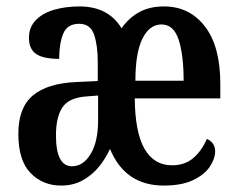

<svg xmlns="http://www.w3.org/2000/svg" viewBox="-20 -567 740 597"><path d="M170 10Q113 10 75 -29Q37 -68 37 -151Q37 -232 82 -270Q127 -308 218 -312L284 -315V-373Q284 -426 272.5 -459.5Q261 -493 226 -493Q189 -493 176.5 -462Q164 -431 164 -384Q114 -384 92 -399.5Q70 -415 70 -449Q70 -483 92 -505Q114 -527 149.5 -537Q185 -547 227 -547Q317 -547 358 -479Q380 -511 412.5 -529Q445 -547 490 -547Q569 -547 617 -485Q665 -423 665 -307V-261H399Q400 -155 429.5 -104Q459 -53 515 -53Q555 -53 581.5 -76Q608 -99 623 -135Q634 -131 641.5 -121Q649 -111 649 -97Q649 -74 632.5 -49Q616 -24 580.5 -7Q545 10 489 10Q369 10 322 -104Q309 -75 288 -49Q267 -23 237.5 -6.5Q208 10 170 10ZM551 -316Q551 -396 535.5 -443.5Q520 -491 482 -491Q445 -491 423 -447Q401 -403 401 -316ZM204 -50Q239 -50 262 -88.5Q285 -127 285 -192V-270L247 -267Q194 -263 174 -233Q154 -203 154 -146Q154 -50 204 -50Z"/></svg>

Font: Noto Serif Khmer ExtraCondensed SemiBold
Style: Regular
Weight: 600
Width: 2
Designer: Danh Hong and the Monotype Design Team
Foundry: Monotype Imaging Inc.
Version: Version 2.004; ttfautohint (v1.8.4.7-5d5b)